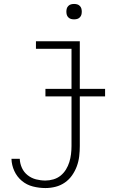

<svg xmlns="http://www.w3.org/2000/svg" viewBox="-20 -729 640 972"><path d="M210 223Q178 223 146.5 215Q115 207 90.5 186.5Q66 166 52.5 136.5Q39 107 38 75H80Q81 99 91 121Q101 143 120 158Q139 173 162.5 179Q186 185 210 185Q230 185 250.5 179Q271 173 287 160Q303 147 314 129Q325 111 331 91.5Q337 72 339.5 51.5Q342 31 342 10V-241H210V-279H342V-482H162V-520H384V-279H512V-241H384V10Q384 36 381 62Q378 88 369 112.5Q360 137 345 158.5Q330 180 308.5 195Q287 210 261.5 216.5Q236 223 210 223ZM355 -631Q347 -631 339.5 -633Q332 -635 326 -641Q320 -647 318 -654.5Q316 -662 316 -670Q316 -678 318 -685.5Q320 -693 326 -699Q332 -705 339.5 -707Q347 -709 355 -709Q363 -709 370.5 -707Q378 -705 384 -699Q390 -693 392 -685.5Q394 -678 394 -670Q394 -662 392 -654.5Q390 -647 384 -641Q378 -635 370.5 -633Q363 -631 355 -631Z"/></svg>

Font: Iosevka Extralight Extended
Style: Regular
Weight: 200
Width: 7
Monospace: yes
Designer: Belleve Invis
Foundry: Belleve Invis
Version: Version 32.5.0; ttfautohint (v1.8.4)